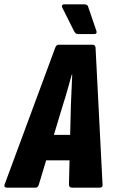

<svg xmlns="http://www.w3.org/2000/svg" viewBox="-46 -860 520 880"><path d="M-14 0Q-29 0 -25 -14L207 -641Q212 -655 223 -655H378Q391 -655 392 -641L424 -14Q426 0 410 0H284Q270 0 270 -14L279 -381Q281 -415 282 -449Q283 -483 285 -518H283Q273 -483 263.5 -449Q254 -415 243 -381L132 -14Q128 0 118 0ZM142 -125 179 -242H289L291 -125ZM312 -704Q305 -704 300.5 -708Q296 -712 293 -718L239 -826Q236 -832 239 -836Q242 -840 246 -840H341Q349 -840 353.5 -836.5Q358 -833 359 -826L396 -718Q398 -712 395.5 -708Q393 -704 386 -704Z"/></svg>

Font: Sofia Sans Extra Condensed Black
Style: Italic
Weight: 900
Italic angle: -9°
Version: Version 4.100